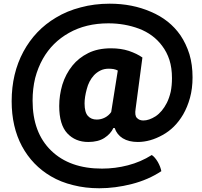

<svg xmlns="http://www.w3.org/2000/svg" viewBox="-20 -754 1073 1021"><path d="M737.3 -448.2Q708 -468.8 665 -483.4Q623 -497.1 570.3 -497.1Q500 -497.1 449.2 -471.7Q398.4 -446.3 365.2 -405.3Q329.1 -360.4 311.5 -303.7Q294.9 -247.1 294.9 -190.4Q294.9 -90.8 337.9 -44.9Q380.9 1 449.2 1Q502 1 535.2 -20.5Q568.4 -42 583 -73.2Q585 -73.2 589.8 -73.2Q601.6 -38.1 632.8 -18.6Q665 1 712.9 1Q778.3 1 844.7 -36.1Q911.1 -72.3 954.1 -145.5Q976.6 -184.6 990.2 -233.4Q1003.9 -283.2 1003.9 -342.8Q1003.9 -410.2 987.3 -465.8Q969.7 -521.5 939.5 -566.4Q881.8 -649.4 782.2 -691.4Q683.6 -734.4 563.5 -734.4Q481.4 -734.4 409.2 -714.8Q336.9 -696.3 277.3 -660.2Q167 -594.7 104.5 -479.5Q42 -363.3 42 -215.8Q42 -79.1 96.7 23.4Q152.3 126 251 183.6Q303.7 214.8 369.1 230.5Q433.6 247.1 507.8 247.1Q592.8 247.1 680.7 224.6Q768.6 202.1 837.9 156.2Q834 133.8 819.3 107.4Q803.7 81.1 787.1 70.3Q728.5 107.4 660.2 125Q592.8 142.6 522.5 142.6Q350.6 142.6 252 46.9Q153.3 -48.8 153.3 -218.8Q153.3 -282.2 167 -338.9Q181.6 -394.5 208 -441.4Q257.8 -529.3 346.7 -579.1Q436.5 -629.9 556.6 -629.9Q642.6 -629.9 718.8 -601.6Q795.9 -572.3 841.8 -510.7Q867.2 -477.5 880.9 -435.5Q894.5 -392.6 894.5 -338.9Q894.5 -298.8 887.7 -265.6Q879.9 -232.4 867.2 -207Q842.8 -159.2 807.6 -135.7Q772.5 -113.3 742.2 -113.3Q720.7 -113.3 708 -127Q695.3 -139.6 701.2 -175.8Q712.9 -266.6 737.3 -448.2ZM571.3 -158.2Q558.6 -139.6 538.1 -128.9Q517.6 -118.2 494.1 -118.2Q464.8 -118.2 447.3 -137.7Q429.7 -157.2 429.7 -204.1Q429.7 -237.3 441.4 -280.3Q452.1 -323.2 479.5 -353.5Q494.1 -369.1 513.7 -378.9Q533.2 -388.7 558.6 -388.7Q570.3 -388.7 584 -386.7Q597.7 -383.8 606.4 -378.9Q594.7 -305.7 571.3 -158.2Z"/></svg>

Font: cl
Style: Bold
Weight: 400
Designer: Mitja Miklavcic
Version: Version 7.504; 2011; Build 1021